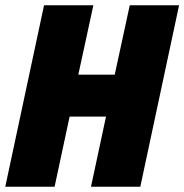

<svg xmlns="http://www.w3.org/2000/svg" viewBox="-21 -708 699 728"><path d="M-1 0 146 -688H333L276 -425H414L471 -688H658L511 0H324L381 -266H243L186 0Z"/></svg>

Font: Saira Semi Condensed ExtraBold
Style: Italic
Weight: 800
Width: 4
Italic angle: -12°
Designer: Hector Gatti with collaboration of the Omnibus-Type team
Foundry: Omnibus-Type
Version: Version 1.001; ttfautohint (v1.8)